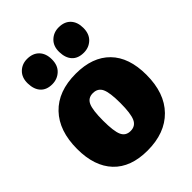

<svg xmlns="http://www.w3.org/2000/svg" viewBox="-231 -912 1040 1040"><g transform="rotate(-45 289.0 -391.5)"><path d="M297 -555Q425 -555 494.5 -484Q564 -413 564 -280Q564 -140 488 -62.5Q412 15 278 15Q150 15 82 -57Q14 -129 14 -261Q14 -400 88 -477.5Q162 -555 297 -555ZM288 -415Q251 -415 236.5 -383Q222 -351 222 -270Q222 -189 236.5 -157Q251 -125 288 -125Q326 -125 341 -158.5Q356 -192 356 -272Q356 -352 341 -383.5Q326 -415 288 -415ZM409 -604Q365 -604 341.5 -629.5Q318 -655 317 -701Q316 -746 343 -772Q370 -798 409 -798Q453 -798 477.5 -772Q502 -746 502 -701Q502 -655 475 -629.5Q448 -604 409 -604ZM167 -604Q124 -604 100.5 -629.5Q77 -655 76 -701Q75 -746 101.5 -772Q128 -798 167 -798Q211 -798 236 -772Q261 -746 261 -701Q261 -655 233.5 -629.5Q206 -604 167 -604Z"/></g></svg>

Font: Bitter Black
Style: Regular
Weight: 900
Designer: Sol Matas, and Bitter project Authors
Foundry: Sol Matas
Version: Version 2.001